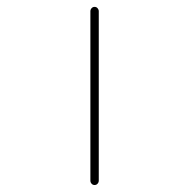

<svg xmlns="http://www.w3.org/2000/svg" viewBox="-20 -564 540 561"><path d="M244.1 -36.1V-531.2Q244.1 -536.1 247.6 -540Q251 -543.9 256.3 -543.9Q261.7 -543.9 265.1 -540Q268.6 -536.1 268.6 -531.2V-36.1Q268.6 -31.2 265.1 -27.3Q261.7 -23.4 256.3 -23.4Q251 -23.4 247.6 -27.3Q244.1 -31.2 244.1 -36.1Z"/></svg>

Font: Rounded Mgen+ 1m thin
Style: Regular
Weight: 100
Designer: [Source Han Sans]
Ryoko NISHIZUKA  (kana & ideographs); Paul D. Hunt (Latin, Greek & Cyrillic); Wenlong ZHANG  (bopomofo
Version: Version 1.059.20150602